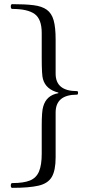

<svg xmlns="http://www.w3.org/2000/svg" viewBox="-20 -749 441 925"><path d="M39 156Q32 156 32 145Q32 133 39 133Q94 133 124.5 120.5Q155 108 168 77Q181 46 181 -8V-143Q181 -213 188 -235Q203 -290 261 -300V-303Q201 -318 187 -368Q181 -386 181 -471V-590Q181 -657 147 -681.5Q113 -706 39 -706Q32 -706 32 -718Q32 -729 39 -729Q101 -729 141.5 -724Q182 -719 205.5 -702Q229 -685 238.5 -651Q248 -617 248 -559V-394Q248 -310 351 -310Q356 -310 356 -302Q356 -293 351 -293Q248 -293 248 -207V9Q248 72 229.5 103.5Q211 135 165.5 145.5Q120 156 39 156Z"/></svg>

Font: Junicode
Style: Regular
Weight: 400
Designer: Peter S. Baker
Version: Version 2.100; ttfautohint (v1.8.4)